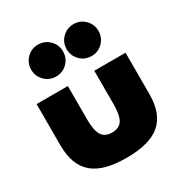

<svg xmlns="http://www.w3.org/2000/svg" viewBox="-173 -862 956 1006"><g transform="rotate(-30 305.0 -359.0)"><path d="M35.9 -465.5H225V-262.7Q225 -197.3 243.2 -167.7Q261.4 -138.2 305 -138.2Q348.6 -138.2 366.8 -167.7Q385 -197.3 385 -262.7V-465.5H574.1V-215.5Q574.1 -97.7 510 -41.6Q445.9 14.5 305 14.5Q164.1 14.5 100 -41.6Q35.9 -97.7 35.9 -215.5ZM343.9 -567.3Q315.9 -595.5 315.9 -635.5Q315.9 -675.5 343.9 -703.6Q371.8 -731.8 412.3 -731.8Q452.7 -731.8 480.7 -703.6Q508.6 -675.5 508.6 -635.5Q508.6 -595.5 480.7 -567.3Q452.7 -539.1 412.3 -539.1Q371.8 -539.1 343.9 -567.3ZM266.1 -567.3Q238.2 -539.1 197.7 -539.1Q157.3 -539.1 129.3 -567.3Q101.4 -595.5 101.4 -635.5Q101.4 -675.5 129.3 -703.6Q157.3 -731.8 197.7 -731.8Q238.2 -731.8 266.1 -703.6Q294.1 -675.5 294.1 -635.5Q294.1 -595.5 266.1 -567.3Z"/></g></svg>

Font: Spartan MB Black
Style: Regular
Weight: 900
Designer: Matt Bailey, Mirko Velimirovic
Foundry: Matt Bailey
Version: Version 1.005